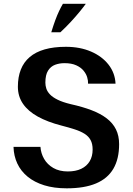

<svg xmlns="http://www.w3.org/2000/svg" viewBox="-20 -981 706 1019"><path d="M334.2 18.5Q266.5 18.5 214.5 2.3Q162.4 -13.9 126.6 -43.4Q90.8 -72.8 71.9 -113.1Q53.1 -153.3 51.7 -201.5H194.7Q197 -167.3 214.2 -137.5Q231.4 -107.7 263.2 -89.4Q294.9 -71.1 340.1 -71.1Q381.7 -71.1 411.1 -85.1Q440.4 -99.1 456 -125.2Q471.6 -151.3 471.6 -187.4Q471.6 -217.8 460.7 -237.8Q449.8 -257.8 428.6 -271.1Q407.4 -284.4 376.6 -294.4Q345.8 -304.4 306 -314.6Q232.7 -333.5 181 -362Q129.3 -390.5 102.1 -430Q74.9 -469.5 74.9 -520.8Q74.9 -572.2 90.5 -611.7Q106 -651.2 137.6 -678.1Q169.1 -705.1 217 -718.8Q264.9 -732.6 329.7 -732.6Q404.7 -732.6 463.2 -707.3Q521.6 -682.1 556 -638Q590.4 -593.9 593.2 -537.1H447.3Q448.3 -551.6 442.9 -570.1Q437.6 -588.6 423.5 -605.9Q409.5 -623.1 384.6 -634.4Q359.8 -645.8 322.1 -645.8Q295.3 -645.8 272.3 -637.2Q249.3 -628.6 235.1 -606.2Q220.8 -583.9 220.8 -542.3Q220.8 -526.6 225.9 -510.8Q231 -495 245 -480.1Q258.9 -465.2 285.7 -451.9Q312.4 -438.5 355.9 -428.1Q418.3 -414.3 466.1 -396Q513.8 -377.7 546.3 -352.8Q578.8 -327.9 595.5 -294.2Q612.2 -260.6 612.2 -215.8Q612.2 -137.6 581.7 -85.5Q551.2 -33.4 489.7 -7.5Q428.2 18.5 334.2 18.5ZM252.1 -809.6Q263.2 -846.2 273.4 -873.8Q283.6 -901.3 293.7 -922.5Q303.8 -943.7 313.9 -960.9H435.4Q423.7 -944.3 403.2 -919.3Q382.7 -894.2 356.3 -865.6Q329.9 -836.9 300.3 -809.6Z"/></svg>

Font: Russolo 10pt ExtraLight
Style: Regular
Weight: 200
Designer: Micah Stupak-Hahn
Version: Version 1.000